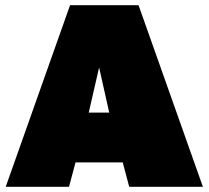

<svg xmlns="http://www.w3.org/2000/svg" viewBox="-20 -720 804 740"><path d="M2 0 250 -700H514L762 0H478L453 -94H271L246 0ZM322 -286H401L362 -460Z"/></svg>

Font: Golos Text Black
Style: Regular
Weight: 900
Designer: A.Korolkova, Vitaly Kuzmin
Foundry: ParaType Ltd
Version: Version 2.004